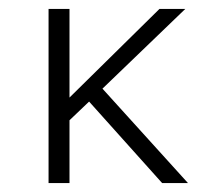

<svg xmlns="http://www.w3.org/2000/svg" viewBox="-20 -411 492 431"><path d="M344 0H402L210 -212L396 -391H338L136 -192V-391H89V0H136V-141L180 -183Z"/></svg>

Font: Sulaf Light
Style: Regular
Weight: 300
Designer: Bandar Raffah (Arabic) and Santiago Orozco (Latin)
Foundry: Caramella and Typemade
Version: Version 1.005;PS 001.005;hotconv 1.0.88;makeotf.lib2.5.64775